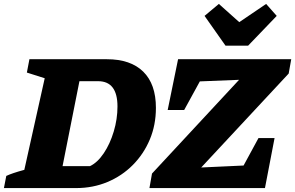

<svg xmlns="http://www.w3.org/2000/svg" viewBox="-55 -959 1505 979"><path d="M490 -657Q611 -657 675.5 -593.5Q740 -530 740 -409Q740 -322 709 -248Q678 -174 622.5 -118Q567 -62 493 -31Q419 0 333 0H-35L-23 -62Q-8 -69 14 -76.5Q36 -84 69 -93L173 -560L82 -589L95 -657ZM404 -112Q442 -130 474 -177.5Q506 -225 525 -288.5Q544 -352 544 -416Q544 -545 445 -545H350L264 -112ZM1417 -584 971 -105 1187 -115 1263 -255H1345L1296 0H707L720 -74L1164 -552L964 -544L884 -398H800L853 -657H1430ZM1095 -726 988 -878 1061 -939 1165 -846 1302 -939 1356 -878 1210 -726Z"/></svg>

Font: Piazzolla SC ExtraBold
Style: Italic
Weight: 800
Italic angle: -11.3°
Designer: Juan Pablo del Peral
Foundry: Huerta Tipografica
Version: Version 1.330